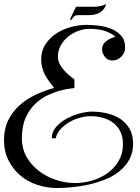

<svg xmlns="http://www.w3.org/2000/svg" viewBox="-22 -915 704 965"><path d="M414 -790Q441 -790 474.5 -786Q508 -782 537.5 -770Q567 -758 587 -735.5Q607 -713 607 -676Q607 -650 588 -630.5Q569 -611 542 -611Q519 -611 505 -629.5Q491 -648 491 -668Q491 -681 497.5 -691.5Q504 -702 513.5 -709.5Q523 -717 535 -722Q547 -727 558 -731Q528 -754 497 -762Q466 -770 428 -770Q399 -770 371 -759.5Q343 -749 320 -730.5Q297 -712 283 -686Q269 -660 269 -629Q269 -612 277 -595.5Q285 -579 297.5 -564.5Q310 -550 324.5 -537.5Q339 -525 352 -516V-473Q352 -472 332.5 -470Q313 -468 283.5 -460.5Q254 -453 220 -437.5Q186 -422 156.5 -394.5Q127 -367 107.5 -324.5Q88 -282 88 -220Q88 -167 112 -125.5Q136 -84 174.5 -55Q213 -26 260.5 -10.5Q308 5 356 5Q398 5 441 -7.5Q484 -20 518.5 -45Q553 -70 574.5 -106.5Q596 -143 596 -190Q596 -227 583 -253.5Q570 -280 548 -297Q526 -314 496.5 -322.5Q467 -331 433 -331Q408 -331 380 -323.5Q352 -316 327 -301.5Q302 -287 283 -266.5Q264 -246 258 -220H238Q238 -252 260 -277Q282 -302 313.5 -319Q345 -336 379.5 -345Q414 -354 440 -354Q478 -354 515 -345.5Q552 -337 581.5 -318Q611 -299 629 -268Q647 -237 647 -193Q647 -147 628 -113Q609 -79 578 -54Q547 -29 507 -13Q467 3 424.5 12.5Q382 22 340.5 26Q299 30 265 30Q212 30 163.5 13.5Q115 -3 78.5 -34.5Q42 -66 20 -110.5Q-2 -155 -2 -211Q-2 -267 19 -310Q40 -353 75.5 -385Q111 -417 156.5 -438.5Q202 -460 250 -473Q237 -490 225 -506Q213 -522 204 -539Q195 -556 190 -575Q185 -594 185 -617Q185 -660 206.5 -692.5Q228 -725 261.5 -747Q295 -769 335.5 -779.5Q376 -790 414 -790ZM360 -881H446Q485 -881 511 -894L513 -895L511 -892L508 -884Q488 -839 425 -839H377Q360 -839 354 -835.5Q348 -832 341 -821L338 -816H329Z"/></svg>

Font: Lucien Schoenschriftv CAT
Style: Regular
Weight: 400
Designer: Lucian Bernhard 1928
Foundry: CAT-Fonts Peter Wiegel
Version: Version 1.000